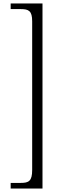

<svg xmlns="http://www.w3.org/2000/svg" viewBox="-20 -819 358 1098"><path d="M223 259V-799H41V-767H99C144 -767 164 -757 164 -697V153C164 217 144 227 99 227H41V259Z"/></svg>

Font: Noto Serif Sinhala SemiCondensed Light
Style: Regular
Weight: 300
Width: 4
Designer: Jelle Bosma - Monotype Design Team
Foundry: Monotype Imaging Inc.
Version: Version 2.007